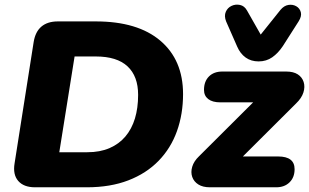

<svg xmlns="http://www.w3.org/2000/svg" viewBox="-20 -796 1314 816"><path d="M129 0Q81 0 57.5 -27Q34 -54 42 -102L123 -617Q130 -661 156 -683Q182 -705 226 -705H387Q565 -705 661.5 -623Q758 -541 758 -396Q758 -311 732 -238.5Q706 -166 654 -112.5Q602 -59 525.5 -29.5Q449 0 349 0ZM232 -149H351Q405 -149 445.5 -166.5Q486 -184 513 -216Q540 -248 553.5 -292.5Q567 -337 567 -393Q567 -472 522 -514Q477 -556 387 -556H297ZM872 0Q842 0 823 -12Q804 -24 797 -44Q790 -64 797 -87.5Q804 -111 826 -132L1096 -401L1101 -361H916Q883 -361 865 -375Q847 -389 847 -414Q847 -450 868 -471Q889 -492 925 -492H1196Q1227 -492 1245.5 -480Q1264 -468 1270.5 -447.5Q1277 -427 1269.5 -403Q1262 -379 1238 -356L966 -85L961 -131H1162Q1232 -131 1232 -77Q1232 -42 1210.5 -21Q1189 0 1154 0ZM1079 -535Q1047 -535 1024 -551.5Q1001 -568 988 -598L941 -705Q932 -728 939.5 -745.5Q947 -763 964 -771Q981 -779 1000 -775Q1019 -771 1030 -751L1088 -649L1172 -754Q1187 -772 1205.5 -775Q1224 -778 1239 -769.5Q1254 -761 1258.5 -744Q1263 -727 1249 -705L1182 -600Q1162 -570 1137 -552.5Q1112 -535 1079 -535Z"/></svg>

Font: Nunito ExtraLight Black
Style: Italic
Weight: 900
Italic angle: -9°
Version: Version 3.602